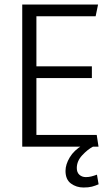

<svg xmlns="http://www.w3.org/2000/svg" viewBox="-20 -647 483 847"><path d="M78.1 0V-627H412.6L401.9 -575.2H118.7L140.6 -599.6V-330.6L118.7 -354.5H385.3V-302.7H118.7L140.6 -327.6V-27.3L118.7 -51.8H406.7L414.6 0ZM348.6 180.2Q316.9 180.2 293 162.6Q269 145 269 106.9Q269 78.6 287.6 47.4Q306.2 16.1 343.8 -6.3L390.1 0Q366.7 12.2 342.8 37.8Q318.8 63.5 318.8 94.2Q318.8 113.8 330.3 124Q341.8 134.3 358.9 134.3Q371.6 134.3 383.1 131.3Q394.5 128.4 407.7 123.5L415 166Q400.4 172.4 385.7 176.3Q371.1 180.2 348.6 180.2Z"/></svg>

Font: Anaheim
Style: Regular
Weight: 400
Designer: Vernon Adams
Foundry: Vernon Adams
Version: Version 2.001